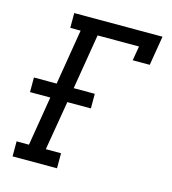

<svg xmlns="http://www.w3.org/2000/svg" viewBox="-109 -825 819 914"><g transform="rotate(15 300.0 -367.5)"><path d="M37 0V-74H98L138 -317H38V-389H150L195 -662H144V-735H579L555 -590H471L483 -661H279L234 -389H338V-317H222L181 -74H256V0Z"/></g></svg>

Font: Iosevka Slab Extended Oblique
Style: Regular
Weight: 400
Width: 7
Italic angle: -9°
Monospace: yes
Designer: Belleve Invis
Foundry: Belleve Invis
Version: Version 11.1.0; ttfautohint (v1.8.3)